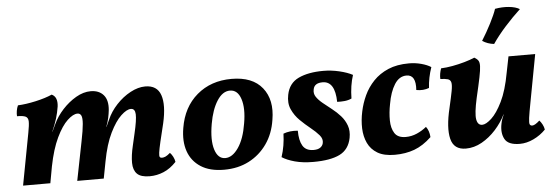

<svg xmlns="http://www.w3.org/2000/svg" viewBox="-48 -864 2939 1017"><g transform="rotate(-5 1421.5 -355.5)"><path d="M711 9Q664 9 644 -11Q624 -31 623.5 -69.5Q623 -108 636 -162L650 -223Q667 -295 665.5 -325Q664 -355 642 -355Q620 -355 589.5 -326.5Q559 -298 530 -239Q501 -180 484 -89L467 0H326L367 -207Q379 -266 381.5 -298Q384 -330 378 -342.5Q372 -355 358 -355Q335 -355 304.5 -326.5Q274 -298 245.5 -238.5Q217 -179 199 -88L183 0H38L90 -276Q98 -317 97.5 -336.5Q97 -356 83.5 -362.5Q70 -369 38 -369Q37 -382 39.5 -397.5Q42 -413 48 -426Q91 -428 143 -439.5Q195 -451 231 -467Q263 -452 257 -402Q252 -369 242.5 -338Q233 -307 217 -271H218L237 -311Q255 -350 287.5 -385.5Q320 -421 359.5 -444Q399 -467 438 -467Q482 -467 506 -439.5Q530 -412 525 -359Q523 -340 518.5 -318.5Q514 -297 504 -271H505L522 -308Q540 -350 574 -386.5Q608 -423 649 -445Q690 -467 728 -467Q791 -467 809.5 -413.5Q828 -360 806 -264L783 -169Q774 -130 771.5 -111.5Q769 -93 772.5 -88Q776 -83 784 -83Q793 -83 803 -87.5Q813 -92 828 -105Q837 -96 844 -82.5Q851 -69 853 -55Q821 -21 785 -6Q749 9 711 9Z M1107 9Q1031 9 983 -22Q935 -53 916.5 -106.5Q898 -160 910 -230Q928 -340 1002.5 -403.5Q1077 -467 1187 -467Q1298 -467 1350 -402Q1402 -337 1384 -232Q1373 -159 1335 -105Q1297 -51 1239 -21Q1181 9 1107 9ZM1118 -52Q1156 -52 1188 -98.5Q1220 -145 1233 -226Q1247 -306 1230.5 -356Q1214 -406 1173 -406Q1134 -406 1104.5 -360Q1075 -314 1062 -239Q1047 -153 1063 -102.5Q1079 -52 1118 -52Z M1675 -467Q1717 -467 1759.5 -457Q1802 -447 1830 -432Q1812 -377 1811 -308Q1794 -300 1774 -298Q1754 -296 1734 -297Q1732 -407 1666 -407Q1622 -407 1616 -374Q1611 -352 1623 -334Q1635 -316 1657 -298Q1679 -280 1703.5 -261Q1728 -242 1748.5 -219Q1769 -196 1779.5 -167Q1790 -138 1783 -101Q1771 -40 1721.5 -15.5Q1672 9 1581 9Q1525 9 1483 -2.5Q1441 -14 1415 -31Q1425 -61 1430 -91.5Q1435 -122 1436 -154Q1470 -167 1513 -163Q1513 -111 1530 -82.5Q1547 -54 1588 -54Q1611 -54 1623.5 -63Q1636 -72 1639 -86Q1644 -108 1626.5 -128.5Q1609 -149 1581.5 -171Q1554 -193 1527.5 -219Q1501 -245 1485.5 -279Q1470 -313 1479 -357Q1491 -418 1543 -442.5Q1595 -467 1675 -467Z M2014 9Q1957 9 1922.5 -11.5Q1888 -32 1871.5 -67Q1855 -102 1853.5 -145.5Q1852 -189 1862 -235Q1871 -278 1890 -319Q1909 -360 1941 -393.5Q1973 -427 2019.5 -447Q2066 -467 2130 -467Q2164 -467 2195.5 -458.5Q2227 -450 2247 -437Q2228 -382 2225 -328Q2194 -316 2157 -323Q2163 -404 2112 -404Q2073 -404 2048 -364.5Q2023 -325 2012 -261Q2003 -216 2003.5 -174.5Q2004 -133 2021 -106.5Q2038 -80 2080 -80Q2111 -80 2139.5 -92.5Q2168 -105 2191 -124Q2208 -102 2210 -68Q2166 -26 2119 -8.5Q2072 9 2014 9Z M2392 9Q2328 9 2313.5 -50Q2299 -109 2324 -213Q2337 -269 2343 -301Q2349 -333 2345.5 -347Q2342 -361 2328.5 -365Q2315 -369 2289 -370Q2288 -383 2290.5 -398Q2293 -413 2298 -426Q2326 -427 2359 -433Q2392 -439 2423.5 -448Q2455 -457 2478 -467Q2492 -459 2498.5 -449.5Q2505 -440 2504.5 -420Q2504 -400 2496 -360.5Q2488 -321 2472 -253Q2454 -172 2459.5 -140.5Q2465 -109 2489 -109Q2509 -109 2538.5 -136Q2568 -163 2596.5 -221Q2625 -279 2642 -373L2659 -458H2801L2754 -207Q2743 -150 2739.5 -123.5Q2736 -97 2739.5 -89.5Q2743 -82 2753 -82Q2767 -82 2792 -105Q2800 -97 2807.5 -83Q2815 -69 2817 -55Q2789 -26 2752 -8.5Q2715 9 2679 9Q2617 9 2599 -24.5Q2581 -58 2591 -106Q2593 -117 2597 -129Q2601 -141 2607 -154H2606Q2585 -111 2551.5 -74Q2518 -37 2477 -14Q2436 9 2392 9ZM2610 -715Q2648 -722 2684 -718.5Q2720 -715 2741 -702Q2699 -663 2659 -618.5Q2619 -574 2589 -530Q2554 -534 2527 -552Q2554 -595 2577 -640Q2600 -685 2610 -715Z"/></g></svg>

Font: Vollkorn
Style: Bold Italic
Weight: 700
Italic angle: -11°
Designer: Friedrich Althausen
Foundry: Friedrich Althausen
Version: Version 5.000; ttfautohint (v1.8.3)